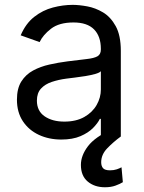

<svg xmlns="http://www.w3.org/2000/svg" viewBox="-20 -573 604 806"><path d="M237.2 12.8Q185.4 12.8 143.1 -6.9Q100.9 -26.6 76 -64.1Q51.1 -101.6 51.1 -154.8Q51.1 -201.7 69.6 -231Q88.1 -260.3 119 -277Q149.9 -293.7 187.3 -302Q224.8 -310.4 262.8 -315.3Q312.5 -321.7 343.6 -325.1Q374.6 -328.5 389 -336.6Q403.4 -344.8 403.4 -365.1V-367.9Q403.4 -420.5 374.8 -449.6Q346.2 -478.7 288.4 -478.7Q228.3 -478.7 194.2 -452.4Q160.2 -426.1 146.3 -396.3L66.8 -424.7Q88.1 -474.4 123.8 -502.3Q159.4 -530.2 201.9 -541.4Q244.3 -552.6 285.5 -552.6Q311.8 -552.6 346.1 -546.3Q380.3 -540.1 412.5 -521Q444.6 -501.8 465.9 -463.1Q487.2 -424.4 487.2 -359.4V0H403.4V-73.9H399.1Q390.6 -56.1 370.7 -35.9Q350.9 -15.6 317.8 -1.4Q284.8 12.8 237.2 12.8ZM250 -62.5Q299.7 -62.5 334 -82Q368.3 -101.6 385.8 -132.5Q403.4 -163.4 403.4 -197.4V-274.1Q398.1 -267.8 380.1 -262.6Q362.2 -257.5 339 -253.7Q315.7 -250 293.9 -247.3Q272 -244.7 258.5 -242.9Q225.9 -238.6 197.6 -229.2Q169.4 -219.8 152.2 -201.2Q134.9 -182.5 134.9 -150.6Q134.9 -106.9 167.4 -84.7Q199.9 -62.5 250 -62.5ZM420.5 213.1Q376.8 213.1 348.2 189.1Q319.6 165.1 319.6 119.3Q319.6 79.9 349.1 41Q378.6 2.1 448.9 -29.8L487.2 0Q455.3 23.4 430 49.7Q404.8 76 404.8 108Q404.8 123.9 412.6 133Q420.5 142 441.8 142Q457.7 142 470.2 137.8Q482.6 133.5 490.1 129.3L495.7 191.8Q484 199.2 465 206.1Q446 213.1 420.5 213.1Z"/></svg>

Font: Inter UI
Style: Regular
Weight: 400
Designer: Rasmus Andersson
Foundry: rsms
Version: 3.2;8d6f07862